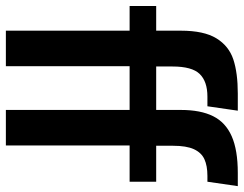

<svg xmlns="http://www.w3.org/2000/svg" viewBox="-118 -722 830 654"><g transform="rotate(90 297.0 -395.0)"><path d="M74.5 -421.5H-9.5V-512H74.5V-596Q74.5 -674.5 100.5 -717Q126.5 -759.5 172.5 -774.8Q218.5 -790 289 -790H347L332 -686.5H299Q247.5 -686.5 222 -660.2Q196.5 -634 196.5 -567.5V-512H344.5V-596Q344.5 -663.5 365.8 -706Q387 -748.5 434 -769.2Q481 -790 559 -790H604L589 -686.5H569Q534.5 -686.5 512.2 -676.2Q490 -666 478.2 -640.5Q466.5 -615 466.5 -569.5V-512H589V-421.5H465.5V0H344.5V-421.5H195.5V0H74.5Z"/></g></svg>

Font: JuliaMono SemiBold
Style: Regular
Weight: 600
Monospace: yes
Designer: cormullion
Foundry: corm
Version: Version 0.055; ttfautohint (v1.8.4)